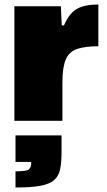

<svg xmlns="http://www.w3.org/2000/svg" viewBox="-20 -538 478 855"><path d="M44 0V-510H251L255 -425H265Q288 -479 322.5 -498.5Q357 -518 418 -518V-332Q359 -332 323.5 -320Q288 -308 273 -273.5Q258 -239 258 -171V0ZM49 297V225Q96 225 107.5 217Q119 209 119 189V183H49V65H254V140Q254 186 247.5 216.5Q241 247 220.5 264.5Q200 282 159 289.5Q118 297 49 297Z"/></svg>

Font: Saira Black
Style: Regular
Weight: 900
Designer: Hector Gatti with collaboration of the Omnibus-Type team
Foundry: Omnibus-Type
Version: Version 1.100; ttfautohint (v1.8.3)